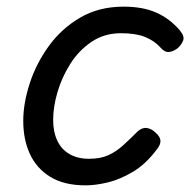

<svg xmlns="http://www.w3.org/2000/svg" viewBox="-20 -539 573 578"><path d="M238 19Q173 19 131.5 -6.5Q90 -32 70 -75.5Q50 -119 50 -175Q50 -228 69.5 -288Q89 -348 127 -400.5Q165 -453 221.5 -486Q278 -519 352 -519Q410 -519 450.5 -501Q491 -483 521 -448Q536 -430 531.5 -417.5Q527 -405 515 -394Q502 -384 489 -382.5Q476 -381 463 -396Q444 -417 416 -428Q388 -439 344 -439Q294 -439 255.5 -413Q217 -387 191.5 -346.5Q166 -306 153 -261.5Q140 -217 140 -178Q140 -142 152.5 -115.5Q165 -89 189.5 -75Q214 -61 248 -61Q282 -61 305.5 -71.5Q329 -82 349.5 -100.5Q370 -119 395 -144Q409 -156 423 -153.5Q437 -151 448 -140Q462 -128 463 -116Q464 -104 452 -89Q419 -45 380.5 -22Q342 1 305 10Q268 19 238 19Z"/></svg>

Font: Playwrite HR
Style: Regular
Weight: 400
Designer: Veronika Burian, José Scaglione
Foundry: TypeTogether
Version: Version 1.002